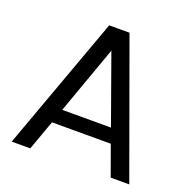

<svg xmlns="http://www.w3.org/2000/svg" viewBox="-124 -813 922 933"><g transform="rotate(20 337.0 -346.5)"><path d="M545 0C545 0 641 0 641 0C641 0 390 -693 390 -693C390 -693 285 -693 285 -693C285 -693 33 0 33 0C33 0 129 0 129 0C129 0 185 -155 185 -155C185 -155 489 -155 489 -155C489 -155 545 0 545 0ZM211 -229C211 -229 337 -581 337 -581C337 -581 463 -229 463 -229C463 -229 211 -229 211 -229Z"/></g></svg>

Font: Girnar Poppins
Style: Regular
Weight: 500
Designer: Ninad Kale (Devanagari), Jonny Pinhorn (Latin)
Foundry: Indian Type Foundry
Version: ""